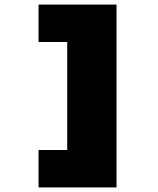

<svg xmlns="http://www.w3.org/2000/svg" viewBox="-20 -718 690 837"><path d="M488 99H273V-698H488ZM412 99H148V-64H412ZM412 -535H148V-698H412Z"/></svg>

Font: Azeret Mono Thin Black
Style: Regular
Weight: 900
Version: Version 1.002